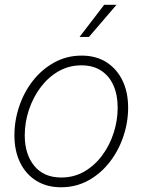

<svg xmlns="http://www.w3.org/2000/svg" viewBox="-20 -769 593 799"><path d="M233.9 10.3Q174.3 10.3 130.6 -17.1Q86.9 -44.4 63.5 -93Q40 -141.6 40 -205.6Q40 -267.6 60.1 -326.9Q80.1 -386.2 117.4 -433.6Q154.8 -481 206.3 -509.3Q257.8 -537.6 319.8 -537.6Q379.4 -537.6 422.6 -510.3Q465.8 -482.9 489.5 -434.3Q513.2 -385.7 513.2 -321.3Q513.2 -259.3 492.9 -200Q472.7 -140.6 435.5 -93.3Q398.4 -45.9 347.2 -17.8Q295.9 10.3 233.9 10.3ZM234.9 -30.3Q288.1 -30.3 331.3 -55.4Q374.5 -80.6 405.5 -122.6Q436.5 -164.6 453.1 -216.3Q469.7 -268.1 469.7 -321.3Q469.7 -374 452.1 -413.6Q434.6 -453.1 400.9 -475.1Q367.2 -497.1 318.8 -497.1Q266.6 -497.1 223.4 -472.2Q180.2 -447.3 148.9 -405.5Q117.7 -363.8 100.3 -311.8Q83 -259.8 83 -205.6Q83 -127 122.8 -78.6Q162.6 -30.3 234.9 -30.3ZM311 -615.2 413.6 -749H464.8L350.1 -615.2Z"/></svg>

Font: Inter 24pt ExtraLight
Style: Italic
Weight: 250
Italic angle: -9.3988°
Version: Version 4.001;git-66647c0bb